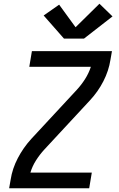

<svg xmlns="http://www.w3.org/2000/svg" viewBox="-20 -1009 640 1029"><path d="M29 0 37 -46Q46 -105 75.5 -161.5Q105 -218 148 -265L391 -527Q416 -554 436 -585.5Q456 -617 467 -651H137L151 -735H580L572 -689Q563 -630 534 -573.5Q505 -517 461 -470L218 -208Q193 -181 173 -149.5Q153 -118 143 -84H472L458 0ZM323 -802 214 -926 297 -984 385 -863 513 -989 583 -921 430 -802Z"/></svg>

Font: Iosevka Curly MdExObl
Style: Regular
Weight: 500
Width: 7
Italic angle: -9°
Monospace: yes
Designer: Belleve Invis
Foundry: Belleve Invis
Version: Version 11.1.0; ttfautohint (v1.8.3)